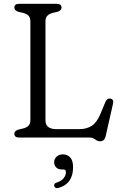

<svg xmlns="http://www.w3.org/2000/svg" viewBox="-20 -720 643 1005"><path d="M280 -658 256 -652.5Q238.5 -648 228.2 -638Q218 -628 218 -608.5V-90Q218 -44 276 -44H394Q434.5 -44 461.2 -62Q488 -80 507.5 -128L532 -187Q541 -207 558 -204Q577.5 -200.5 571 -175L533 -7Q526.5 19.5 504 19.5Q490.5 19.5 478.2 9.8Q466 0 450 0H80.5Q55 0 55 -20Q55 -35 77 -42L101 -47.5Q119 -52 129 -62Q139 -72 139 -91.5V-608.5Q139 -628 129 -638Q119 -648 101 -652.5L77 -658Q55 -665 55 -680Q55 -700 80.5 -700H277Q302 -700 302 -680Q302 -665 280 -658ZM303 167Q284.5 167 274 156.2Q263.5 145.5 263.5 129.5Q263.5 111 276.8 99.5Q290 88 309.5 88Q332 88 347.2 103.8Q362.5 119.5 362.5 155.5Q362.5 241.5 287 263.5Q269 269 264 254.5Q260 240.5 277 235.5Q301.5 227.5 313.2 212.8Q325 198 325 181Q325 167 311.5 167Z"/></svg>

Font: Fraunces 9pt S100 Light
Style: Regular
Weight: 300
Version: Version 1.000; ttfautohint (v1.8.3)